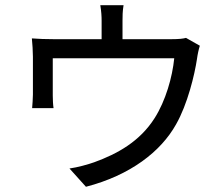

<svg xmlns="http://www.w3.org/2000/svg" viewBox="-20 -641 856 735"><path d="M102 -494C104 -476 106 -442 106 -424V-279C106 -263 104 -241 103 -227H185C183 -239 182 -261 182 -275V-418H647C640 -346 614 -255 572 -189C515 -99 429 -52 341 -20C319 -12 276 0 246 4L309 74C479 30 596 -61 654 -165C698 -242 725 -355 734 -415C736 -431 741 -454 745 -466L692 -496C682 -493 665 -491 636 -491H449V-562C449 -578 449 -597 453 -621H364C368 -597 369 -578 369 -562V-491H186C158 -491 125 -492 102 -494Z"/></svg>

Font: GenEiGothic-pro-Regular
Style: Regular
Weight: 400
Designer: Ryoko NISHIZUKA (kana & ideographs); Paul D. Hunt (Latin, Greek & Cyrillic); Wenlong ZHANG (bopomofo); Sandoll Communica
Foundry: Adobe Systems Incorporated; o_tamon
Version: Version 1.000.140830